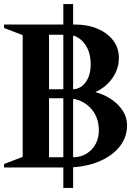

<svg xmlns="http://www.w3.org/2000/svg" viewBox="-36 -820 668 940"><path d="M-16 0V-17L75 -52V-648L-16 -683V-700H330Q394 -700 442.5 -679Q491 -658 518.5 -621.5Q546 -585 546 -537Q546 -483 514.5 -438Q483 -393 431 -369Q478 -356 512.5 -331.5Q547 -307 566.5 -275.5Q586 -244 586 -207Q586 -146 547.5 -99.5Q509 -53 441.5 -26.5Q374 0 286 0ZM204 -50H320Q376 -50 412 -87.5Q448 -125 448 -183Q448 -229 427.5 -264Q407 -299 372 -319Q337 -339 291 -339H204ZM274 100V-800H322V100ZM204 -383H319Q358 -383 383 -417Q408 -451 408 -505Q408 -569 375.5 -609.5Q343 -650 292 -650H204Z"/></svg>

Font: Wittgenstein SemiBold
Style: Regular
Weight: 600
Designer: Jörg Drees
Foundry: Jörg Drees
Version: Version 1.500